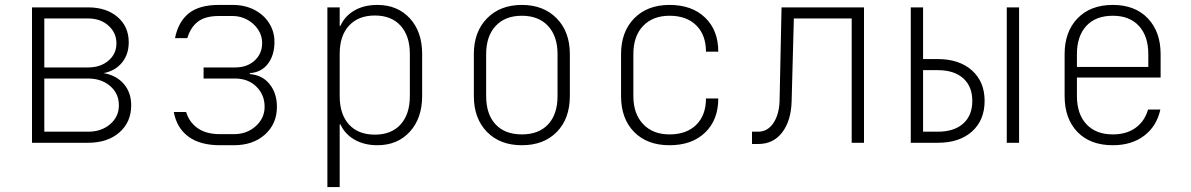

<svg xmlns="http://www.w3.org/2000/svg" viewBox="-20 -580 4840 780"><path d="M513 -152Q513 -84 465 -42Q417 0 338 0H110V-550H338Q412 -550 457.5 -511Q503 -472 503 -408Q503 -359 475.5 -325.5Q448 -292 401 -283Q453 -274 483 -239Q513 -204 513 -152ZM160 -505V-306H338Q388 -306 420.5 -333.5Q453 -361 453 -404Q453 -447 420.5 -476Q388 -505 338 -505ZM338 -45Q392 -45 427.5 -75.5Q463 -106 463 -152Q463 -200 427.5 -230.5Q392 -261 338 -261H160V-45Z M874 10Q793 10 745.5 -25Q698 -60 686 -125H736Q749 -83 783.5 -59Q818 -35 874 -35H930Q983 -35 1019 -67.5Q1055 -100 1055 -146Q1055 -195 1021.5 -228Q988 -261 935 -261H807V-306H935Q984 -306 1014.5 -334Q1045 -362 1045 -406Q1045 -435 1028.5 -460Q1012 -485 984.5 -500Q957 -515 925 -515H869Q814 -515 784 -492Q754 -469 741 -425H691Q704 -491 746.5 -525.5Q789 -560 869 -560H925Q974 -560 1012.5 -540.5Q1051 -521 1073 -486.5Q1095 -452 1095 -410Q1095 -356 1068.5 -321Q1042 -286 995 -283V-279Q1046 -275 1075.5 -238Q1105 -201 1105 -146Q1105 -77 1056.5 -33.5Q1008 10 930 10Z M1695 -361V-190Q1695 -100 1645 -45Q1595 10 1513 10Q1460 10 1420.5 -12.5Q1381 -35 1363 -75H1360V180H1310V-550H1360V-475H1363Q1381 -515 1420 -537.5Q1459 -560 1513 -560Q1595 -560 1645 -505.5Q1695 -451 1695 -361ZM1645 -361Q1645 -434 1607.5 -475.5Q1570 -517 1503 -517Q1436 -517 1398 -476Q1360 -435 1360 -361V-190Q1360 -116 1397.5 -74.5Q1435 -33 1503 -33Q1570 -33 1607.5 -74.5Q1645 -116 1645 -190Z M1905 -190V-360Q1905 -451 1958.5 -505.5Q2012 -560 2100 -560Q2188 -560 2241.5 -505.5Q2295 -451 2295 -360V-190Q2295 -98 2242 -44Q2189 10 2100 10Q2011 10 1958 -44.5Q1905 -99 1905 -190ZM2245 -190V-360Q2245 -433 2206.5 -474.5Q2168 -516 2100 -516Q2032 -516 1993.5 -474.5Q1955 -433 1955 -360V-190Q1955 -116 1993 -75Q2031 -34 2100 -34Q2169 -34 2207 -75Q2245 -116 2245 -190Z M2503 -190V-360Q2503 -451 2556.5 -505.5Q2610 -560 2700 -560Q2791 -560 2844.5 -508.5Q2898 -457 2898 -370H2848Q2848 -438 2808.5 -477Q2769 -516 2700 -516Q2632 -516 2592.5 -474.5Q2553 -433 2553 -360V-190Q2553 -118 2592.5 -76Q2632 -34 2700 -34Q2769 -34 2808.5 -73Q2848 -112 2848 -180H2898Q2898 -93 2844.5 -41.5Q2791 10 2700 10Q2609 10 2556 -44Q2503 -98 2503 -190Z M3035 5V-45H3060Q3098 -45 3121.5 -79.5Q3145 -114 3147 -169L3155 -550H3490V0H3440V-505H3205L3196 -169Q3194 -90 3158 -42.5Q3122 5 3060 5Z M3680 0V-550H3730V-340H3790Q3877 -340 3928.5 -294Q3980 -248 3980 -170Q3980 -92 3929 -46Q3878 0 3790 0ZM4120 0H4070V-550H4120ZM3790 -45Q3856 -45 3893 -78Q3930 -111 3930 -170Q3930 -229 3893 -262Q3856 -295 3790 -295H3730V-45Z M4695 -265H4355V-190Q4355 -117 4393.5 -75.5Q4432 -34 4501 -34Q4556 -34 4593 -60.5Q4630 -87 4644 -135H4694Q4679 -67 4628 -28.5Q4577 10 4501 10Q4409 10 4357 -44Q4305 -98 4305 -190V-360Q4305 -451 4357.5 -505.5Q4410 -560 4501 -560Q4591 -560 4643 -505.5Q4695 -451 4695 -360ZM4355 -308H4645V-360Q4645 -433 4607 -474.5Q4569 -516 4501 -516Q4431 -516 4393 -474.5Q4355 -433 4355 -360Z"/></svg>

Font: JetBrains Mono Extra Light
Style: Regular
Weight: 200
Monospace: yes
Designer: Philipp Nurullin, Konstantin Bulenkov
Foundry: JetBrains
Version: 2.002